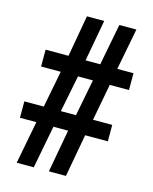

<svg xmlns="http://www.w3.org/2000/svg" viewBox="-109 -787 684 859"><g transform="rotate(15 233.0 -357.0)"><path d="M52 0H131L169 -198H237L201 0H280L316 -198H421V-274H332L364 -444H453V-522H378L415 -714H336L299 -522H231L266 -714H186L152 -522H46V-444H137L104 -274H14V-198H90ZM183 -274 217 -444H286L253 -274Z"/></g></svg>

Font: Noto Serif Hebrew ExtraCondensed Black
Style: Regular
Weight: 900
Width: 2
Designer: Monotype Design Team
Foundry: Monotype Imaging Inc.
Version: Version 2.004